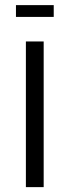

<svg xmlns="http://www.w3.org/2000/svg" viewBox="-20 -747 271 764"><path d="M153.8 -2.4H83V-582H153.8ZM193.8 -679.7H43.5V-726.6H193.8Z"/></svg>

Font: Greenwashing Machine
Style: Regular
Weight: 400
Designer: Tup Wanders
Foundry: Free font, DO NOT SELL
Version: Version 1.00;August 10, 2023;FontCreator 11.5.0.2430 64-bit